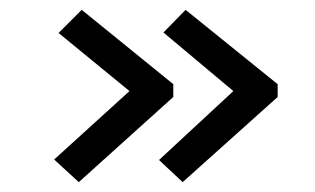

<svg xmlns="http://www.w3.org/2000/svg" viewBox="-20 -426 640 390"><path d="M351 -56 303 -101 454 -241 312 -360 357 -406 544 -255V-229ZM140 -56 90 -102 243 -241 99 -359 146 -406 332 -255V-229Z"/></svg>

Font: Inconsolata Expanded Medium
Style: Regular
Weight: 500
Width: 7
Monospace: yes
Designer: Raph Levien, Cyreal, Brenton Simpson
Foundry: Raph Levien, Cyreal, Google
Version: Version 3.001; ttfautohint (v1.8.2.53-6de2)